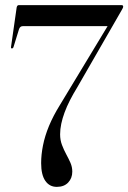

<svg xmlns="http://www.w3.org/2000/svg" viewBox="-20 -720 500 749"><path d="M403 -623.5 405 -618H69Q63.5 -618 59.8 -615Q56 -612 54 -605.5L32.5 -536Q31.5 -533.5 29.8 -532.2Q28 -531 26 -531Q24.5 -531 23.5 -532.5Q22.5 -534 23 -537L45 -691Q46 -695.5 48 -697.8Q50 -700 53.5 -700H454Q457.5 -700 459 -698.5Q460.5 -697 460.5 -695Q460.5 -692 459.2 -688.8Q458 -685.5 455 -681L281.5 -379.5Q265.5 -353.5 253 -329Q240.5 -304.5 232 -281.5Q223.5 -258.5 219 -237.2Q214.5 -216 214.5 -196Q214.5 -173.5 221.8 -154.5Q229 -135.5 238.2 -118.5Q247.5 -101.5 254.8 -85Q262 -68.5 262 -50.5Q262 -25 246 -8Q230 9 201.5 9Q173 9 156.8 -14.5Q140.5 -38 140.5 -83.5Q140.5 -117 147.8 -153.2Q155 -189.5 171.2 -228.8Q187.5 -268 213.5 -310Z"/></svg>

Font: Fraunces 120pt
Style: Regular
Weight: 400
Version: Version 1.000;[b76b70a41]